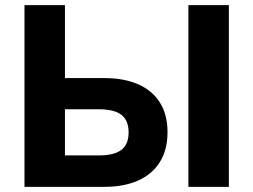

<svg xmlns="http://www.w3.org/2000/svg" viewBox="-20 -725 983 745"><path d="M75 0V-705H232V-422H385Q461 -422 516 -398Q571 -374 600.5 -327Q630 -280 630 -212Q630 -144 600.5 -96.5Q571 -49 516 -24.5Q461 0 385 0ZM232 -122H364Q423 -122 451 -143.5Q479 -165 479 -211Q479 -258 451 -279.5Q423 -301 364 -301H232ZM711 0V-705H868V0Z"/></svg>

Font: Nunito Sans 11pt ExtraBold
Style: Regular
Weight: 800
Version: Version 3.101;gftools[0.9.27]